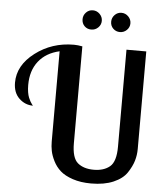

<svg xmlns="http://www.w3.org/2000/svg" viewBox="-62 -1002 894 1063"><g transform="rotate(5 385.0 -471.0)"><path d="M16 -513Q16 -609 108.5 -679.5Q201 -750 323 -750Q344 -750 370 -745V-207Q370 -125 403 -97.5Q436 -70 492 -70Q548 -70 581.5 -98Q615 -126 615 -209V-748H725V-206Q725 -172 715.5 -140Q706 -108 682.5 -72.5Q659 -37 608 -15Q557 7 484 7Q426 7 381.5 -8Q337 -23 312 -45.5Q287 -68 272 -98Q257 -128 252 -153.5Q247 -179 247 -205V-707Q172 -690 131 -638Q90 -586 90 -506Q90 -484 93 -466Q96 -448 101 -436Q106 -424 110.5 -416Q115 -408 120 -401.5Q125 -395 126 -394Q82 -394 49 -425.5Q16 -457 16 -513ZM358 -895Q358 -917 373.5 -933Q389 -949 411 -949Q433 -949 449 -933Q465 -917 465 -895Q465 -873 449 -857.5Q433 -842 411 -842Q388 -842 373 -857Q358 -872 358 -895ZM517 -895Q517 -917 532.5 -933Q548 -949 570 -949Q592 -949 608 -933Q624 -917 624 -895Q624 -873 608 -857.5Q592 -842 570 -842Q548 -842 532.5 -857Q517 -872 517 -895Z"/></g></svg>

Font: Lobster Two
Style: Regular
Weight: 400
Designer: Pablo Impallari
Foundry: Pablo Impallari. www.impallari.com
Version: Version 1.006